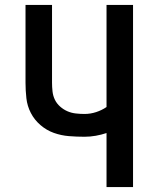

<svg xmlns="http://www.w3.org/2000/svg" viewBox="-20 -755 640 775"><path d="M410 0V-218Q389 -211 366.5 -207Q344 -203 321 -203Q290 -203 258.5 -205.5Q227 -208 197.5 -218.5Q168 -229 143.5 -250Q119 -271 104.5 -299Q90 -327 86.5 -358.5Q83 -390 83 -421V-735H190V-421Q190 -404 192 -386Q194 -368 201.5 -352.5Q209 -337 222.5 -325Q236 -313 252 -306Q268 -299 286 -297Q304 -295 321 -295Q345 -295 368 -302.5Q391 -310 410 -323V-735H517V0Z"/></svg>

Font: Iosevka Semibold Extended
Style: Regular
Weight: 600
Width: 7
Monospace: yes
Designer: Belleve Invis
Foundry: Belleve Invis
Version: Version 32.5.0; ttfautohint (v1.8.4)